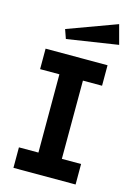

<svg xmlns="http://www.w3.org/2000/svg" viewBox="-120 -854 631 916"><g transform="rotate(15 195.0 -396.5)"><path d="M42.5 -589H348.5V-487.8H254L253.5 -101.2H348.5V0H41.5V-101.2H137.8V-487.8H42.5ZM351.2 -792.8 376.8 -697.2 124 -658.5 108.2 -703.5Z"/></g></svg>

Font: Podkova VF Beta
Style: Regular
Weight: 400
Designer: Ilya Yudin
Foundry: Cyreal (www.cyreal.org)
Version: Version 2.100